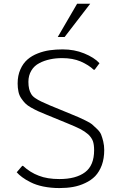

<svg xmlns="http://www.w3.org/2000/svg" viewBox="-20 -980 624 1010"><path d="M385.7 -960.4 283.7 -785.2H319.8L454.6 -960.4ZM475.1 -189.9Q475.1 -109.9 427.7 -74.2Q379.9 -38.1 292.5 -38.1Q228.5 -38.1 184.1 -55.7Q139.2 -72.3 101.1 -107.4H96.7L67.9 -73.7Q79.6 -60.5 96.7 -47.9Q113.3 -35.2 140.6 -21.5Q169.4 -6.8 207 1Q247.6 9.3 292.5 9.3Q331.1 9.3 364.3 3.4Q397.5 -2.4 428.2 -17.1Q459 -31.2 481 -53.7Q502.9 -77.1 515.6 -111.3Q528.3 -146.5 528.3 -190.9Q528.3 -214.4 522.9 -236.8Q518.6 -254.9 511.7 -272.9Q505.4 -287.6 489.3 -302.7Q471.2 -319.8 463.9 -326.2Q455.6 -333.5 429.7 -346.2Q408.2 -356.9 394.5 -362.8Q374 -371.6 353.5 -379.9Q353 -380.4 352.5 -380.4L243.2 -425.3Q215.8 -437 197.3 -445.8Q180.7 -453.6 165.5 -463.9Q150.9 -473.6 144 -485.8Q136.7 -498 133.3 -512.2Q129.4 -528.8 129.4 -549.3Q129.4 -583 145 -608.9Q160.2 -634.3 187 -647.9Q211.4 -661.1 243.7 -668Q272.5 -674.3 307.6 -674.3Q362.3 -674.3 404.3 -656.7Q447.3 -637.7 472.7 -613.3H478L503.4 -647.5Q475.6 -677.7 422.4 -699.2Q371.1 -720.2 309.6 -720.2Q274.4 -720.2 242.7 -715.8Q210.4 -711.4 179.2 -699.2Q147.5 -687 124.5 -667Q101.1 -646.5 87.4 -615.2Q72.8 -583 72.8 -541Q72.8 -517.1 77.1 -498Q80.6 -479.5 91.3 -463.4Q102.1 -447.3 112.8 -436.5Q125 -424.3 143.6 -414.1Q164.6 -402.3 180.7 -395Q196.3 -387.7 225.6 -376L334 -331.5Q376 -314.5 402.3 -301.3Q425.8 -289.1 444.8 -272.5Q461.9 -255.9 468.8 -237.3Q475.1 -218.8 475.1 -189.9Z"/></svg>

Font: My Font
Style: ExtraLight
Weight: 500
Designer: Vernon Adams
Foundry: newtypography
Version: Version 0.001